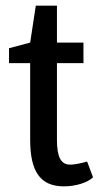

<svg xmlns="http://www.w3.org/2000/svg" viewBox="-20 -651 355 681"><path d="M12 -427H87V-155C87 -41 124 10 207 10C248 10 290 -3 310 -22L289 -78C269 -72 243 -67 229 -67C196 -67 182 -94 182 -155V-427H276V-500H182V-631H107L87 -500L12 -480Z"/></svg>

Font: Hermeneus One
Style: Regular
Weight: 400
Designer: Rodrigo Fuenzalida, Pablo Impallari
Foundry: Pablo Impallari, Rodrigo Fuenzalida
Version: Version 1.002